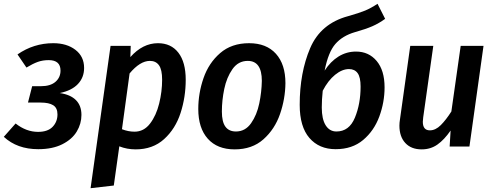

<svg xmlns="http://www.w3.org/2000/svg" viewBox="-31 -770 2590 1009"><path d="M411 -413Q411 -363 378.5 -328.5Q346 -294 283 -281Q339 -273 368 -244Q397 -215 397 -166Q397 -120 372.5 -79Q348 -38 296.5 -12Q245 14 170 14Q59 14 -11 -51L51 -121Q107 -77 169 -77Q220 -77 245.5 -103.5Q271 -130 271 -169Q271 -203 248.5 -217Q226 -231 183 -231H116L138 -317H184Q234 -317 260.5 -340Q287 -363 287 -399Q287 -454 225 -454Q193 -454 167 -444.5Q141 -435 108 -415L61 -484Q146 -543 249 -543Q320 -543 365.5 -508Q411 -473 411 -413Z M550 -529H656L654 -470Q719 -543 799 -543Q868 -543 906.5 -493Q945 -443 945 -351Q945 -260 918 -176.5Q891 -93 831.5 -39Q772 15 682 15Q636 15 596 -1L567 205L445 219ZM821 -351Q821 -404 804.5 -427Q788 -450 757 -450Q705 -450 650 -384L610 -91Q643 -78 676 -78Q725 -78 757.5 -120.5Q790 -163 805.5 -226Q821 -289 821 -351Z M1011 -197Q1011 -280 1038.5 -359.5Q1066 -439 1126 -491Q1186 -543 1278 -543Q1369 -543 1419 -487.5Q1469 -432 1469 -333Q1468 -250 1440.5 -170.5Q1413 -91 1353.5 -38Q1294 15 1202 15Q1111 15 1061 -41Q1011 -97 1011 -197ZM1345 -345Q1345 -450 1271 -450Q1221 -450 1190.5 -406.5Q1160 -363 1147.5 -302.5Q1135 -242 1135 -184Q1135 -130 1153.5 -104.5Q1172 -79 1209 -79Q1258 -79 1288.5 -122.5Q1319 -166 1331.5 -226.5Q1344 -287 1345 -345Z M1990 -311Q1990 -233 1962.5 -158Q1935 -83 1877.5 -34.5Q1820 14 1733 14Q1646 14 1595 -45Q1544 -104 1544 -219Q1544 -388 1599 -517Q1654 -646 1798 -685Q1858 -702 1888 -714.5Q1918 -727 1953 -750L1993 -671Q1960 -647 1925.5 -632Q1891 -617 1834 -601Q1769 -582 1731.5 -539Q1694 -496 1675 -399Q1706 -447 1748 -473Q1790 -499 1840 -499Q1907 -499 1948.5 -449.5Q1990 -400 1990 -311ZM1864 -315Q1864 -364 1848.5 -385.5Q1833 -407 1803 -407Q1767 -407 1730 -377Q1693 -347 1665 -293Q1660 -247 1660 -205Q1660 -144 1680.5 -111.5Q1701 -79 1737 -79Q1804 -79 1834 -151.5Q1864 -224 1864 -315Z M2068 -110Q2068 -125 2071 -143L2125 -529H2246L2193 -153Q2191 -137 2191 -130Q2191 -85 2228 -85Q2258 -85 2285.5 -112.5Q2313 -140 2341 -184L2390 -529H2510L2436 0H2332L2337 -84Q2304 -36 2268 -10.5Q2232 15 2185 15Q2130 15 2099 -18.5Q2068 -52 2068 -110Z"/></svg>

Font: Fira Sans Condensed Medium
Style: Italic
Weight: 500
Width: 3
Italic angle: -8°
Designer: bBox Type GmbH & Carrois Corporate GbR & Edenspiekermann AG
Foundry: bBox Type GmbH & Carrois Corporate GbR & Edenspiekermann AG
Version: Version 4.301